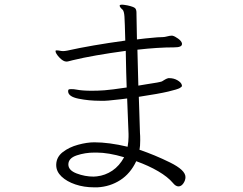

<svg xmlns="http://www.w3.org/2000/svg" viewBox="-20 -781 1040 823"><path d="M221 -73V-76Q222 -108 249 -129Q276 -150 314.5 -160.5Q353 -171 384 -171Q447 -171 527 -152Q531 -175 531 -194V-207L525 -359Q515 -357 445 -350L429 -349H409Q361 -349 316.5 -358Q272 -367 272 -390Q272 -396 274.5 -397.5Q277 -399 286 -399Q298 -399 307 -397Q333 -392 373 -392Q400 -392 428 -394Q456 -396 523 -406Q521 -455 519 -563Q379 -544 292 -523Q287 -522 278.5 -519.5Q270 -517 265 -517Q251 -517 234.5 -534.5Q218 -552 218 -562Q218 -564 220 -565Q220 -565 224 -565Q230 -565 237 -563.5Q244 -562 251 -562Q257 -562 268 -564Q371 -587 517 -607Q515 -687 513.5 -709.5Q512 -732 506 -739Q501 -743 497 -748Q493 -753 493 -756V-757Q493 -761 504 -761Q509 -761 526 -758Q553 -752 559 -746Q565 -740 565 -726V-721L567 -612Q596 -616 654 -621L678 -622Q685 -622 696.5 -625Q708 -628 714 -628H719Q729 -626 743.5 -615.5Q758 -605 760 -595V-592Q760 -578 727 -578Q657 -578 569 -568L573 -414L609 -420Q664 -428 674 -432Q680 -436 688 -440.5Q696 -445 702 -446H706Q725 -446 740.5 -437Q756 -428 759 -418L760 -413Q760 -409 750.5 -403.5Q741 -398 701 -388.5Q661 -379 575 -366L577 -306L580 -210Q581 -201 581 -180Q581 -154 578 -139Q643 -117 709 -84.5Q775 -52 775 -22Q775 -8 766 5Q757 18 745 18Q733 18 721 3Q699 -23 658 -47Q617 -71 564 -90Q539 -37 495.5 -9Q452 19 398 22H383Q340 22 303 9.5Q266 -3 243.5 -24.5Q221 -46 221 -73ZM381 -24 395 -25Q431 -29 461.5 -49.5Q492 -70 512 -107Q445 -127 394 -127H385Q345 -127 309 -115Q273 -103 273 -76Q273 -51 308.5 -37.5Q344 -24 381 -24Z"/></svg>

Font: JyunsaiKaai Light
Style: Regular
Weight: 300
Designer: Fontworks Inc.
Version: Version 0.030;April 7, 2024;FontCreator 14.0.0.2901 64-bit